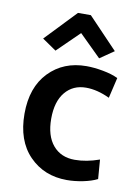

<svg xmlns="http://www.w3.org/2000/svg" viewBox="-85 -796 626 863"><g transform="rotate(10 228.5 -364.5)"><path d="M299.8 -85.9Q353.5 -85.9 412.1 -106.9L418.9 -19Q393.1 -5.9 354.7 2Q316.4 9.8 280.8 9.8Q176.8 9.8 109.4 -59.3Q42 -128.4 42 -251Q42 -372.1 108.6 -440.9Q175.3 -509.8 279.8 -509.8Q314.5 -509.8 355.7 -502.2Q397 -494.6 424.8 -481L402.8 -387.2Q345.7 -414.1 294.9 -414.1Q235.4 -414.1 199.7 -371.1Q164.1 -328.1 164.1 -250Q164.1 -171.9 200.4 -128.9Q236.8 -85.9 299.8 -85.9ZM129.9 -554.2 65.9 -598.1 200.2 -738.8H258.8L393.1 -598.1L329.1 -554.2L230 -651.9Z"/></g></svg>

Font: LT Hoop SemBd
Style: Regular
Weight: 600
Designer: Daniel Lyons
Foundry: LyonsType
Version: Version 1.000